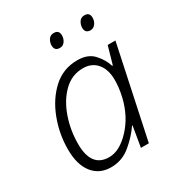

<svg xmlns="http://www.w3.org/2000/svg" viewBox="-172 -838 903 966"><g transform="rotate(-30 279.0 -355.0)"><path d="M195 10Q259 10 309 -32Q359 -74 389 -119H392L372 0H418L531 -532H486L457 -430H453Q441 -470 408.5 -506Q376 -542 315 -542Q232 -542 173 -488Q114 -434 82 -350Q50 -266 50 -176Q50 -88 88.5 -39Q127 10 195 10ZM211 -39Q108 -39 108 -175Q108 -254 133.5 -327Q159 -400 206.5 -446.5Q254 -493 319 -493Q370 -493 399.5 -458Q429 -423 429 -362Q429 -342 426.5 -318.5Q424 -295 417 -265Q394 -169 333 -104Q272 -39 211 -39ZM449 -639Q466 -639 477.5 -654Q489 -669 489 -689Q489 -720 459 -720Q438 -720 428 -704Q418 -688 418 -671Q418 -639 449 -639ZM271 -639Q289 -639 300 -654Q311 -669 311 -689Q311 -720 281 -720Q260 -720 250 -704Q240 -688 240 -671Q240 -639 271 -639Z"/></g></svg>

Font: Noto Sans UI Light
Style: Italic
Weight: 300
Italic angle: -12°
Designer: Monotype Design Team
Foundry: Monotype Imaging Inc.
Version: Version 1.901